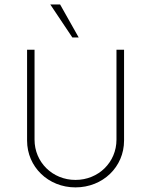

<svg xmlns="http://www.w3.org/2000/svg" viewBox="-20 -813 662 841"><path d="M296.9 -648.9H324.7L243.2 -793.5H200.2ZM310.5 7.8C430.7 7.8 523.4 -82 523.4 -197.3V-595.2H490.2V-201.2C490.2 -102.5 411.6 -24.9 310.5 -24.9C210 -24.9 131.3 -102.5 131.3 -201.2V-595.2H98.6V-197.3C98.6 -82 191.4 7.8 310.5 7.8Z"/></svg>

Font: Now ExtraLight
Style: Regular
Weight: 200
Designer: Alfredo Marco Pradil
Foundry: Alfredo Marco Pradil
Version: Version 1.200;hotconv 1.0.109;makeotfexe 2.5.65596